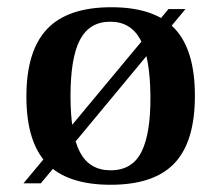

<svg xmlns="http://www.w3.org/2000/svg" viewBox="-20 -501 604 531"><path d="M45 6 446 -476H493L93 6ZM286 10Q166 10 109.5 -49Q53 -108 53 -234Q53 -360 110 -420.5Q167 -481 288 -481Q407 -481 463 -422Q519 -363 519 -236Q519 -109 462.5 -49.5Q406 10 286 10ZM286 -30Q346 -30 371.5 -81.5Q397 -133 396 -236Q395 -343 368 -392Q341 -441 285 -441Q228 -441 201.5 -391.5Q175 -342 175 -235Q175 -129 201.5 -79.5Q228 -30 286 -30Z"/></svg>

Font: Frank Ruhl Libre Medium
Style: Regular
Weight: 500
Designer: Yanek Iontef
Foundry: Fontef
Version: Version 6.004